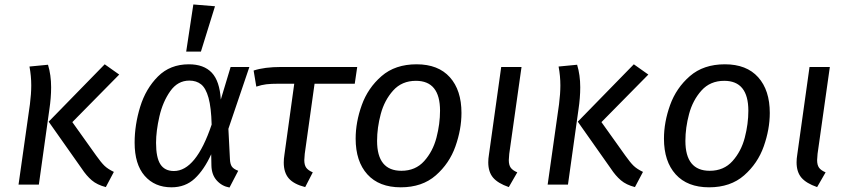

<svg xmlns="http://www.w3.org/2000/svg" viewBox="-20 -827 3791 860"><path d="M346 -72 198 -282 449 -539 514 -493 304 -280 411 -130Q433 -99 448 -84.5Q463 -70 490 -57L454 11Q415 1 391 -19.5Q367 -40 346 -72ZM114 -360Q120 -408 120 -444Q120 -487 112 -529L195 -537Q209 -491 209 -436Q209 -389 201 -336L154 0H63Z M969 -381 1013 -527H1097L1003 -250L1010 -113Q1011 -92 1018.5 -81Q1026 -70 1047 -62L1008 13Q974 7 951 -18.5Q928 -44 927 -85L926 -136Q894 -66 852 -27Q810 12 748 12Q673 12 628 -39.5Q583 -91 583 -188Q583 -268 608 -349Q633 -430 687.5 -484.5Q742 -539 826 -539Q893 -539 928.5 -501.5Q964 -464 969 -381ZM679 -187Q679 -121 698.5 -91Q718 -61 759 -61Q858 -61 928 -269Q926 -346 914 -389Q902 -432 881 -449Q860 -466 828 -466Q776 -466 742.5 -418.5Q709 -371 694 -305.5Q679 -240 679 -187ZM943 -799 880 -596H814L846 -807Z M1345 -138Q1343 -116 1343 -110Q1343 -88 1351.5 -76Q1360 -64 1381 -55L1347 11Q1296 -2 1273.5 -28Q1251 -54 1251 -99Q1251 -115 1254 -134L1298 -452H1228Q1194 -452 1173 -449.5Q1152 -447 1128 -439L1116 -511Q1164 -527 1240 -527H1580L1569 -452H1389Z M1573 -206Q1573 -280 1600.5 -356.5Q1628 -433 1689 -486Q1750 -539 1846 -539Q1943 -539 1995 -481Q2047 -423 2047 -321Q2047 -248 2020 -171.5Q1993 -95 1932 -41.5Q1871 12 1775 12Q1678 12 1625.5 -46Q1573 -104 1573 -206ZM1951 -331Q1951 -465 1843 -465Q1780 -465 1741 -421.5Q1702 -378 1685.5 -316.5Q1669 -255 1669 -196Q1669 -62 1778 -62Q1841 -62 1880 -105.5Q1919 -149 1935 -210.5Q1951 -272 1951 -331Z M2261 -138Q2259 -116 2259 -110Q2259 -88 2267.5 -76Q2276 -64 2297 -55L2259 11Q2210 -6 2188.5 -31.5Q2167 -57 2167 -100Q2167 -116 2170 -134L2225 -527H2316Z M2716 -72 2568 -282 2819 -539 2884 -493 2674 -280 2781 -130Q2803 -99 2818 -84.5Q2833 -70 2860 -57L2824 11Q2785 1 2761 -19.5Q2737 -40 2716 -72ZM2484 -360Q2490 -408 2490 -444Q2490 -487 2482 -529L2565 -537Q2579 -491 2579 -436Q2579 -389 2571 -336L2524 0H2433Z M2954 -206Q2954 -280 2981.5 -356.5Q3009 -433 3070 -486Q3131 -539 3227 -539Q3324 -539 3376 -481Q3428 -423 3428 -321Q3428 -248 3401 -171.5Q3374 -95 3313 -41.5Q3252 12 3156 12Q3059 12 3006.5 -46Q2954 -104 2954 -206ZM3332 -331Q3332 -465 3224 -465Q3161 -465 3122 -421.5Q3083 -378 3066.5 -316.5Q3050 -255 3050 -196Q3050 -62 3159 -62Q3222 -62 3261 -105.5Q3300 -149 3316 -210.5Q3332 -272 3332 -331Z M3642 -138Q3640 -116 3640 -110Q3640 -88 3648.5 -76Q3657 -64 3678 -55L3640 11Q3591 -6 3569.5 -31.5Q3548 -57 3548 -100Q3548 -116 3551 -134L3606 -527H3697Z"/></svg>

Font: Fira Sans
Style: Italic
Weight: 400
Italic angle: -8°
Designer: bBox Type GmbH & Carrois Corporate GbR & Edenspiekermann AG
Foundry: bBox Type GmbH & Carrois Corporate GbR & Edenspiekermann AG
Version: Version 4.301